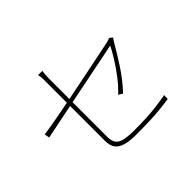

<svg xmlns="http://www.w3.org/2000/svg" viewBox="-148 -1028 1296 1296"><g transform="rotate(-45 500.0 -379.5)"><path d="M329 -124Q329 -149 329 -194Q329 -239 329 -294.5Q329 -350 329 -409Q329 -468 329 -523Q329 -578 329 -621Q329 -664 329 -687Q329 -700 329 -710.5Q329 -721 328 -731.5Q327 -742 324 -756H364Q361 -735 360 -720Q359 -705 359 -687Q359 -665 359 -621.5Q359 -578 359 -522.5Q359 -467 359 -408Q359 -349 359 -293.5Q359 -238 359 -195.5Q359 -153 359 -131Q359 -94 373 -72.5Q387 -51 422.5 -42Q458 -33 522 -33Q586 -33 636.5 -35.5Q687 -38 733.5 -44Q780 -50 830 -59L828 -23Q780 -16 734 -11.5Q688 -7 634.5 -5Q581 -3 510 -3Q456 -3 420.5 -11Q385 -19 365 -34.5Q345 -50 337 -72.5Q329 -95 329 -124ZM861 -578Q857 -573 852.5 -565.5Q848 -558 844 -552Q826 -521 804.5 -485.5Q783 -450 758 -411.5Q733 -373 703.5 -335Q674 -297 641 -262L612 -280Q654 -319 693 -370Q732 -421 762.5 -470.5Q793 -520 809 -553Q809 -553 775 -546Q741 -539 684.5 -527.5Q628 -516 557.5 -502Q487 -488 413.5 -473Q340 -458 272.5 -444.5Q205 -431 154 -420.5Q103 -410 79 -405L72 -441Q98 -444 146.5 -452.5Q195 -461 258.5 -473Q322 -485 391.5 -499Q461 -513 528.5 -526.5Q596 -540 654 -552Q712 -564 751.5 -572Q791 -580 804 -583Q815 -585 825 -588.5Q835 -592 839 -595Z"/></g></svg>

Font: Noto Sans JP
Style: Regular
Weight: 100
Designer: Ryoko NISHIZUKA 西塚涼子 (kana, bopomofo & ideographs); Paul D. Hunt (Latin, Greek & Cyrillic); Sandoll Communications 산돌커뮤니
Foundry: Adobe
Version: Version 2.004;hotconv 1.0.118;makeotfexe 2.5.65603